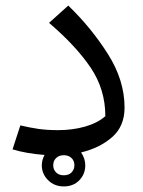

<svg xmlns="http://www.w3.org/2000/svg" viewBox="-20 -543 514 689"><path d="M271 4Q286 26 286 50Q286 82 264.5 104Q243 126 209 126Q175 126 152.5 103.5Q130 81 130 50Q130 31 140 13Q74 8 25 -7L53 -93Q87 -85 117.5 -80.5Q148 -76 189 -76Q240 -76 284.5 -88.5Q329 -101 358 -126Q358 -222 305.5 -300Q253 -378 156 -461L225 -523Q307 -444 367 -349.5Q427 -255 427 -157Q427 -90 382.5 -51Q338 -12 271 4ZM247 50Q247 34 236.5 24Q226 14 209 14Q192 14 181.5 24Q171 34 171 50Q171 65 181 75.5Q191 86 209 86Q227 86 237 75.5Q247 65 247 50Z"/></svg>

Font: FiraGO Book
Style: Italic
Weight: 350
Italic angle: -8°
Designer: bBox Type GmbH
Foundry: bBox Type GmbH
Version: Version 1.001